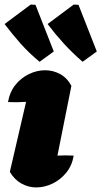

<svg xmlns="http://www.w3.org/2000/svg" viewBox="-26 -809 443 839"><path d="M296 -129Q289 -86 264 -55Q239 -24 204 -7Q169 10 132 10Q98 10 67.5 -7Q37 -24 17 -58L88 -364Q47 -361 9 -363Q16 -406 40.5 -437Q65 -468 100 -485Q135 -502 171 -502Q206 -502 236.5 -485.5Q267 -469 286 -434L225 -129Q260 -131 296 -129ZM147 -539Q101 -577 64.5 -618Q28 -659 -6 -704L108 -789L129 -788L209 -584ZM335 -539Q290 -578 253 -618.5Q216 -659 182 -704L296 -789L317 -788L397 -584Z"/></svg>

Font: Piazzolla Black
Style: Italic
Weight: 900
Italic angle: -11.3°
Designer: Juan Pablo del Peral
Foundry: Huerta Tipografica
Version: Version 1.330